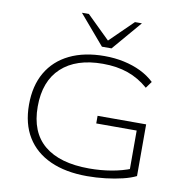

<svg xmlns="http://www.w3.org/2000/svg" viewBox="-99 -1038 1109 1141"><g transform="rotate(10 455.5 -467.5)"><path d="M501 8Q371 8 278.5 -34Q186 -76 137 -156Q88 -236 88 -351Q88 -465 135 -546Q182 -627 270.5 -670Q359 -713 481 -713Q543 -713 598.5 -701Q654 -689 700.5 -666.5Q747 -644 783 -610L754 -570Q698 -619 631 -642.5Q564 -666 479 -666Q318 -666 229.5 -584Q141 -502 141 -349Q141 -194 234.5 -116.5Q328 -39 505 -39Q575 -39 639.5 -50Q704 -61 759 -83L745 -57V-310H501V-356H794V-44Q762 -28 714.5 -16.5Q667 -5 611.5 1.5Q556 8 501 8ZM455 -765 303 -943H345L484 -807L623 -943H665L513 -765Z"/></g></svg>

Font: Nunito Sans 10pt Expanded ExtraLight
Style: Regular
Weight: 250
Width: 7
Designer: Vernon Adams
Foundry: Vernon Adams
Version: Version 3.101;gftools[0.9.27]